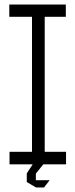

<svg xmlns="http://www.w3.org/2000/svg" viewBox="-20 -724 332 846"><path d="M121 0V-650L169 -704H177V-55L129 0ZM22 0V-55H121V0ZM129 0 177 -55H271V0ZM21 -650V-704H169L121 -650ZM177 -650V-704H270V-650ZM98 41V40L124 0H170V1L138 41ZM137 101 98 78V41H138V101ZM138 102V70H198V71L174 102Z"/></svg>

Font: Foldit Light
Style: Regular
Weight: 300
Version: Version 1.003